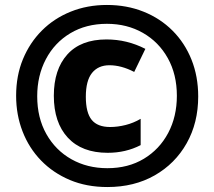

<svg xmlns="http://www.w3.org/2000/svg" viewBox="-20 -744 864 774"><path d="M413 10Q329 10 261.5 -18.5Q194 -47 145.5 -97Q97 -147 71 -214Q45 -281 45 -358Q45 -439 72.5 -505.5Q100 -572 149 -621Q198 -670 265 -697Q332 -724 411 -724Q491 -724 558.5 -697Q626 -670 675.5 -620.5Q725 -571 752 -503.5Q779 -436 779 -355Q779 -249 732.5 -166.5Q686 -84 603.5 -37Q521 10 413 10ZM413 -66Q497 -66 560 -104Q623 -142 658 -208Q693 -274 693 -358Q693 -444 656.5 -509.5Q620 -575 556 -611.5Q492 -648 411 -648Q327 -648 263.5 -610Q200 -572 165 -505.5Q130 -439 130 -356Q130 -269 167 -203.5Q204 -138 268 -102Q332 -66 413 -66ZM414 -128Q310 -128 253.5 -189Q197 -250 197 -358Q197 -464 251.5 -524.5Q306 -585 409 -585Q451 -585 490 -575.5Q529 -566 566 -547L521 -454Q469 -481 421 -481Q376 -481 351 -450Q326 -419 326 -354Q326 -290 349.5 -261Q373 -232 424 -232Q454 -232 486 -240Q518 -248 547 -265V-159Q487 -128 414 -128Z"/></svg>

Font: Noto Sans Myanmar Condensed Black
Style: Regular
Weight: 900
Width: 3
Designer: Monotype Design Team
Foundry: Monotype Imaging Inc.
Version: Version 2.107; ttfautohint (v1.8.4.7-5d5b)